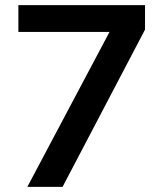

<svg xmlns="http://www.w3.org/2000/svg" viewBox="-20 -732 640 752"><path d="M52 -712H548V-616L225 0H87L409 -607H52Z"/></svg>

Font: Muli-Bold
Style: Bold
Weight: 700
Version: Version 2.000